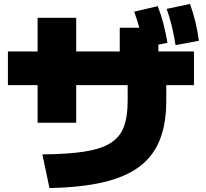

<svg xmlns="http://www.w3.org/2000/svg" viewBox="-20 -875 1040 970"><path d="M194 -95Q322 -96 406 -109Q490 -122 538 -152Q586 -182 605.5 -234Q625 -286 625 -365V-540H585V-735H780V-540H820V-365Q820 -250 787 -167.5Q754 -85 683.5 -32.5Q613 20 500.5 46Q388 72 230 75ZM170 -255V-785H365V-255ZM20 -445V-615H960V-445ZM707 -634Q698 -683 686 -727Q674 -771 658 -816L777 -844Q794 -800 805.5 -755.5Q817 -711 826 -659ZM867 -647Q859 -697 848.5 -741Q838 -785 822 -830L940 -855Q956 -810 967 -765Q978 -720 985 -669Z"/></svg>

Font: M PLUS 2 Black
Style: Regular
Weight: 900
Designer: Coji Morishita
Foundry: UNDERFOREST DESIGN
Version: Version 1.001